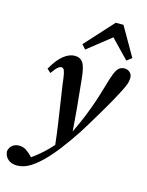

<svg xmlns="http://www.w3.org/2000/svg" viewBox="-211 -834 883 1152"><g transform="rotate(15 230.5 -257.5)"><path d="M-70 165Q-65 140 -48 127Q-31 114 -7 114Q17 114 36.5 126.5Q56 139 79 163Q130 127 172 84Q180 76 186.5 68.5Q193 61 200 54Q193 -9 185 -64.5Q177 -120 168 -178Q159 -236 149 -305Q144 -350 139.5 -371.5Q135 -393 129.5 -399.5Q124 -406 116 -406Q106 -406 93.5 -395.5Q81 -385 60 -355L37 -376Q72 -438 107 -465.5Q142 -493 176 -493Q210 -493 227 -468Q244 -443 251 -370Q260 -284 267.5 -204.5Q275 -125 280 -51Q308 -109 328 -158Q348 -207 364.5 -255Q381 -303 396 -356Q412 -413 424 -443.5Q436 -474 450 -485.5Q464 -497 483 -497Q503 -497 517 -484.5Q531 -472 531 -452Q531 -430 523.5 -410Q516 -390 500 -359Q484 -328 465 -293.5Q446 -259 419 -214Q391 -168 359.5 -114.5Q328 -61 286 -2Q264 29 239.5 61.5Q215 94 180 132Q137 178 95 205.5Q53 233 9 233Q-25 233 -46.5 214.5Q-68 196 -70 165ZM481 -545 370 -660 225 -545 201 -572 361 -748H409L512 -569Z"/></g></svg>

Font: Source Serif Pro SemiBold
Style: Italic
Weight: 600
Italic angle: -12°
Designer: Frank Grießhammer
Foundry: Adobe Systems Incorporated
Version: Version 3.001;hotconv 1.0.111;makeotfexe 2.5.65597